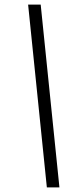

<svg xmlns="http://www.w3.org/2000/svg" viewBox="-20 -673 331 840"><path d="M240 147H185L103 -653H158Z"/></svg>

Font: Lisu Bosa Light
Style: Italic
Weight: 300
Italic angle: -19°
Designer: David Morse, Annie Olsen, Victor Gaultney, Frank Grießhammer (Latin)
Foundry: SIL International
Version: Version 2.000